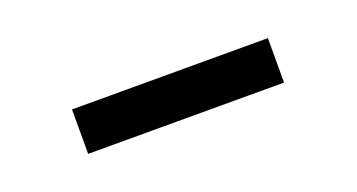

<svg xmlns="http://www.w3.org/2000/svg" viewBox="-23 -521 498 268"><g transform="rotate(-20 225.5 -387.0)"><path d="M80 -420H371V-354H80Z"/></g></svg>

Font: Kelly Slab
Style: Regular
Weight: 400
Designer: Denis Masharov
Foundry: Denis Masharov
Version: Version 1.001